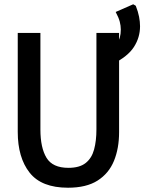

<svg xmlns="http://www.w3.org/2000/svg" viewBox="-20 -868 675 898"><path d="M298 10Q174 10 118.5 -60.5Q63 -131 63 -251V-714H169V-262Q169 -177 197.5 -130Q226 -83 300 -83Q352 -83 380.5 -105.5Q409 -128 420 -168.5Q431 -209 431 -263V-714H537V-250Q537 -174 513 -115.5Q489 -57 436.5 -23.5Q384 10 298 10ZM479 -626Q509 -641 527 -664.5Q545 -688 545 -730Q545 -748 540 -767Q535 -786 521 -812L603 -848L615 -841Q626 -813 630.5 -789.5Q635 -766 635 -745Q635 -693 606.5 -648.5Q578 -604 508 -569Z"/></svg>

Font: Noto Sans Mono Medium
Style: Regular
Weight: 500
Designer: Monotype Design Team
Foundry: Monotype Imaging Inc.
Version: Version 2.014